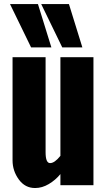

<svg xmlns="http://www.w3.org/2000/svg" viewBox="-20 -922 531 956"><path d="M42.5 -123.5V-637.2H207V-163.6Q207 -109.9 229.5 -109.9Q252 -109.9 280.8 -146V-637.2H445.3V0H280.8V-55.2Q255.9 -24.9 222.7 -5.4Q189.5 14.2 155.3 14.2Q105 14.6 73.7 -28.3Q42.5 -71.3 42.5 -123.5ZM134.8 -686 29.8 -901.9H168.9L235.8 -686ZM290 -686 185.1 -901.9H323.2L390.1 -686Z"/></svg>

Font: Oswald-Bold
Style: Bold
Weight: 700
Designer: vernon adams
Foundry: vernon adams
Version: Version 2.002; ttfautohint (v0.92.18-e454-dirty) -l 8 -r 50 